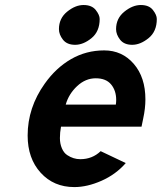

<svg xmlns="http://www.w3.org/2000/svg" viewBox="-20 -739 651 773"><path d="M244.6 -317.9H446.3Q447.8 -327.6 447.8 -336.4Q447.8 -374.5 427.2 -399.2Q406.7 -423.8 365.5 -423.8Q324.2 -423.8 290.5 -392.3Q256.8 -360.8 244.6 -317.9ZM303.2 -98.1Q351.6 -98.1 385.3 -130.4L486.3 -82.5Q446.3 -36.6 388.7 -11.2Q331.1 14.2 279.3 14.2Q196.3 14.2 143.8 -43.5Q91.3 -101.1 91.3 -193.4Q91.3 -305.7 160.2 -402.3Q205.1 -465.8 266.1 -501Q327.1 -536.1 399.4 -536.1Q471.7 -536.1 518.6 -481.9Q565.4 -427.7 565.4 -338.9Q565.4 -302.7 556.6 -262.2L549.8 -229H225.6Q221.2 -205.6 221.2 -183.1Q221.2 -160.6 229.2 -141.8Q237.3 -123 251 -114.3Q275.4 -98.1 303.2 -98.1ZM217.3 -621.6Q217.3 -665 250.2 -691.9Q283.2 -718.8 316.4 -718.8Q349.6 -718.8 365.5 -698.7Q381.3 -678.7 381.3 -662.6Q381.3 -612.3 348.4 -585.4Q315.4 -558.6 282.5 -558.6Q249.5 -558.6 233.4 -579.3Q217.3 -600.1 217.3 -621.6ZM447.3 -621.6Q447.3 -665 480.5 -691.9Q513.7 -718.8 546.9 -718.8Q580.1 -718.8 595.7 -698.7Q611.3 -678.7 611.3 -662.6Q611.3 -612.3 578.1 -585.4Q544.9 -558.6 512.2 -558.6Q479.5 -558.6 463.4 -579.3Q447.3 -600.1 447.3 -621.6Z"/></svg>

Font: Tuffy
Style: BoldItalic
Weight: 700
Italic angle: -12°
Designer: Thatcher Ulrich, Karoly Barta, Michael Everson
Version: Version 001.271